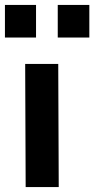

<svg xmlns="http://www.w3.org/2000/svg" viewBox="-37 -758 382 778"><path d="M-17 -738H109V-606H-17ZM197 -738H325V-606H197ZM65 -499H199L201 0H67Z"/></svg>

Font: Panefresco 999wt
Style: Regular
Weight: 900
Version: Version 1.001